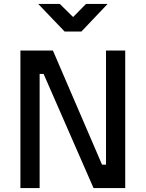

<svg xmlns="http://www.w3.org/2000/svg" viewBox="-20 -949 735 969"><path d="M83 0V-694H247L495 -118H515V-694H612V0H452L200 -576H180V0ZM523 -929 391 -790H306L173 -929H282L349 -863L414 -929Z"/></svg>

Font: TitilliumText22L Lt
Style: Medium
Weight: 500
Designer: Campivisivi
Foundry: Campivisivi
Version: 1.000